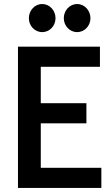

<svg xmlns="http://www.w3.org/2000/svg" viewBox="-20 -931 550 951"><path d="M428 -841C428 -878 400 -911 362 -911C324 -911 296 -878 296 -841C296 -804 324 -772 362 -772C400 -772 428 -804 428 -841ZM255 -841C255 -878 227 -911 189 -911C151 -911 123 -878 123 -841C123 -804 151 -772 189 -772C227 -772 255 -804 255 -841ZM69 -700V0H482V-100H182V-320H408V-420H182V-600H475V-700Z"/></svg>

Font: Mint Spirit No2
Style: Bold
Weight: 700
Designer: HARENDAL Hirwen
Foundry: Arkandis Digital Foundry.
Version: Version 1.004;FFEdit